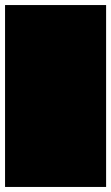

<svg xmlns="http://www.w3.org/2000/svg" viewBox="-20 -740 440 760"><path d="M0 0H400V-720H0ZM0 0Q0 0 0 0Q0 0 0 0Q0 0 0 0Q0 0 0 0Q0 0 0 0Q0 0 0 0H400Q400 0 400 0Q400 0 400 0Q400 0 400 0Q400 0 400 0Q400 0 400 0Q400 0 400 0ZM0 -720Q0 -720 0 -720Q0 -720 0 -720Q0 -720 0 -720Q0 -720 0 -720Q0 -720 0 -720Q0 -720 0 -720H400Q400 -720 400 -720Q400 -720 400 -720Q400 -720 400 -720Q400 -720 400 -720Q400 -720 400 -720Q400 -720 400 -720Z"/></svg>

Font: Wavefont
Style: Regular
Weight: 400
Monospace: yes
Version: Version 3.003